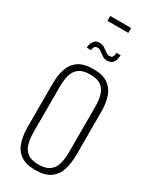

<svg xmlns="http://www.w3.org/2000/svg" viewBox="-297 -1281 1110 1367"><g transform="rotate(30 258.0 -597.5)"><path d="M258 11Q179 11 135.5 -20.5Q92 -52 75 -106.5Q58 -161 58 -230V-584Q58 -653 76 -706Q94 -759 137.5 -789Q181 -819 258 -819Q335 -819 378.5 -789Q422 -759 440 -706Q458 -653 458 -584V-229Q458 -160 441 -106Q424 -52 380.5 -20.5Q337 11 258 11ZM258 -34Q316 -34 347.5 -57Q379 -80 391 -121.5Q403 -163 403 -218V-592Q403 -647 391 -688Q379 -729 348 -751.5Q317 -774 258 -774Q200 -774 168.5 -751.5Q137 -729 125 -688Q113 -647 113 -592V-218Q113 -163 125 -121.5Q137 -80 168.5 -57Q200 -34 258 -34ZM310 -919Q288 -919 270.5 -931Q253 -943 238 -954.5Q223 -966 207 -966Q193 -966 184.5 -956Q176 -946 176 -927H140Q140 -936 144.5 -954Q149 -972 162 -987.5Q175 -1003 202 -1003Q226 -1003 244 -991.5Q262 -980 277.5 -968Q293 -956 309 -956Q325 -956 333 -966Q341 -976 342 -1001H376Q376 -990 372 -970Q368 -950 354 -934.5Q340 -919 310 -919ZM172 -1166V-1206H344V-1166Z"/></g></svg>

Font: Oswald ExtraLight
Style: Regular
Weight: 250
Designer: Vernon Adams
Foundry: Vernon Adams
Version: Version 4.100; ttfautohint (v1.8.1.43-b0c9)